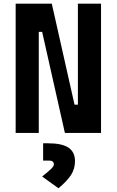

<svg xmlns="http://www.w3.org/2000/svg" viewBox="-20 -713 626 1030"><path d="M328.1 0 206.1 -542H188V0H64V-693.4H257.8L379.9 -151.4H397.9V-693.4H522V0ZM293.5 296.9 206.1 233.9Q242.2 205.1 255.6 191.7Q269 178.2 269 169.4Q269 148.4 243.2 148.4H211.4V55.7H238.3Q312.5 55.7 347.4 79.1Q382.3 102.5 382.3 151.9Q382.3 192.4 361.1 225.6Q339.8 258.8 293.5 296.9Z"/></svg>

Font: Cascadia Mono
Style: Bold
Weight: 700
Monospace: yes
Designer: Aaron Bell
Foundry: Saja Typeworks
Version: Version 2404.023; ttfautohint (v1.8.4)